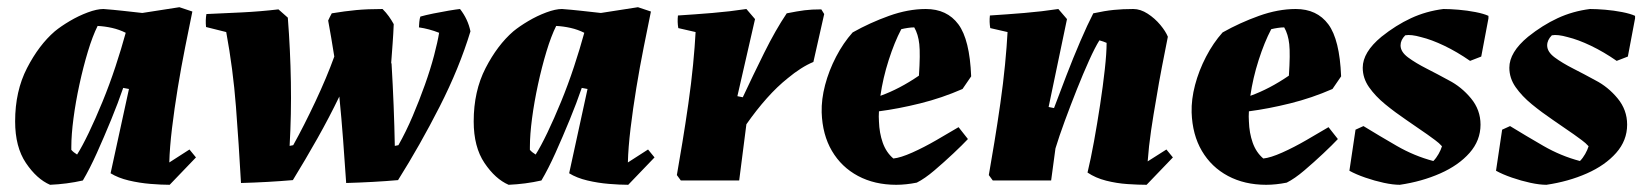

<svg xmlns="http://www.w3.org/2000/svg" viewBox="-20 -501 4570 533"><path d="M119 12Q82 -4 52 -48.5Q22 -93 22 -164Q22 -248 55 -312Q88 -376 132 -414Q149 -428 173.5 -442.5Q198 -457 223.5 -466.5Q249 -476 267 -476Q294 -474 321 -471Q348 -468 375 -465L478 -481L514 -469Q505 -425 494 -370Q483 -315 473.5 -257Q464 -199 457.5 -145Q451 -91 450 -50L506 -86L524 -64L451 12Q428 12 397.5 9.5Q367 7 337.5 0Q308 -7 287 -20L338 -254L322 -257Q308 -216 288.5 -168.5Q269 -121 249 -76.5Q229 -32 210 0Q188 5 165 8Q142 11 119 12ZM194 -72Q208 -94 226.5 -132.5Q245 -171 264.5 -218.5Q284 -266 300.5 -316Q317 -366 329 -410Q311 -419 291 -423.5Q271 -428 251 -429Q237 -401 224 -358Q211 -315 200.5 -266.5Q190 -218 184 -172.5Q178 -127 178 -93V-85Q184 -78 194 -72Z M649 7Q643 -101 635 -205Q627 -309 608 -412L552 -426Q550 -445 553 -462Q598 -464 650 -466.5Q702 -469 753 -475L779 -452Q786 -362 787.5 -273Q789 -184 784 -96L794 -98Q824 -152 855.5 -219Q887 -286 908 -344Q904 -370 899.5 -396Q895 -422 891 -444Q893 -448 895.5 -453.5Q898 -459 901 -464Q937 -470 968.5 -473Q1000 -476 1042 -476Q1052 -466 1059.5 -455.5Q1067 -445 1073 -434Q1072 -408 1070 -381Q1068 -354 1066 -327Q1066 -326 1066.5 -325Q1067 -324 1067 -324Q1074 -205 1076 -96L1086 -98Q1107 -135 1125.5 -178.5Q1144 -222 1159.5 -265.5Q1175 -309 1185 -347Q1195 -385 1199 -410Q1171 -421 1143 -425Q1143 -430 1144 -440Q1145 -450 1147 -455Q1161 -459 1183 -463.5Q1205 -468 1226 -471.5Q1247 -475 1257 -476Q1279 -448 1286 -414Q1255 -312 1200.5 -205Q1146 -98 1085 -1Q1051 2 1014 4Q977 6 941 7Q937 -52 932.5 -112.5Q928 -173 922 -233Q894 -175 861 -116.5Q828 -58 793 -1Q758 2 722 4Q686 6 649 7Z M1392 12Q1355 -4 1325 -48.5Q1295 -93 1295 -164Q1295 -248 1328 -312Q1361 -376 1405 -414Q1422 -428 1446.5 -442.5Q1471 -457 1496.5 -466.5Q1522 -476 1540 -476Q1567 -474 1594 -471Q1621 -468 1648 -465L1751 -481L1787 -469Q1778 -425 1767 -370Q1756 -315 1746.5 -257Q1737 -199 1730.5 -145Q1724 -91 1723 -50L1779 -86L1797 -64L1724 12Q1701 12 1670.5 9.5Q1640 7 1610.5 0Q1581 -7 1560 -20L1611 -254L1595 -257Q1581 -216 1561.5 -168.5Q1542 -121 1522 -76.5Q1502 -32 1483 0Q1461 5 1438 8Q1415 11 1392 12ZM1467 -72Q1481 -94 1499.5 -132.5Q1518 -171 1537.5 -218.5Q1557 -266 1573.5 -316Q1590 -366 1602 -410Q1584 -419 1564 -423.5Q1544 -428 1524 -429Q1510 -401 1497 -358Q1484 -315 1473.5 -266.5Q1463 -218 1457 -172.5Q1451 -127 1451 -93V-85Q1457 -78 1467 -72Z M1870 0 1859 -15Q1866 -55 1874.5 -106.5Q1883 -158 1891 -214Q1899 -270 1904 -321.5Q1909 -373 1911 -412L1863 -423Q1860 -440 1862 -458Q1909 -461 1957.5 -465Q2006 -469 2052 -476L2076 -448L2027 -234L2042 -231Q2070 -291 2101.5 -354.5Q2133 -418 2164 -464Q2194 -470 2213.5 -472.5Q2233 -475 2260 -475L2268 -462L2238 -329Q2221 -322 2203 -310.5Q2185 -299 2167 -284Q2138 -261 2109 -228.5Q2080 -196 2052 -156L2032 0Z M2468 12Q2408 12 2362 -12.5Q2316 -37 2289.5 -82Q2263 -127 2261 -189Q2260 -225 2270.5 -265Q2281 -305 2301 -343.5Q2321 -382 2347 -411Q2395 -438 2448 -457Q2501 -476 2550 -476Q2609 -476 2640.5 -433.5Q2672 -391 2676 -289L2652 -254Q2595 -229 2534.5 -214Q2474 -199 2420 -192Q2419 -177 2420 -164Q2421 -132 2430.5 -105Q2440 -78 2460 -61Q2480 -63 2512.5 -77.5Q2545 -92 2579.5 -112Q2614 -132 2641 -148L2667 -115Q2652 -99 2626.5 -75Q2601 -51 2574 -28Q2547 -5 2525 6Q2510 9 2495.5 10.5Q2481 12 2468 12ZM2482 -420Q2463 -384 2447 -334Q2431 -284 2424 -235Q2477 -254 2531 -291Q2535 -351 2532 -378.5Q2529 -406 2518 -425Q2510 -425 2500 -423.5Q2490 -422 2482 -420Z M3163 12Q3140 12 3110 10Q3080 8 3050.5 0.5Q3021 -7 2999 -22Q3008 -59 3017 -108.5Q3026 -158 3034 -210.5Q3042 -263 3047 -308.5Q3052 -354 3052 -382Q3043 -386 3032 -389Q3020 -370 3003.5 -333.5Q2987 -297 2969.5 -253Q2952 -209 2936 -165.5Q2920 -122 2910 -89L2898 0H2736L2725 -15Q2732 -55 2740.5 -106.5Q2749 -158 2757 -214Q2765 -270 2770 -321.5Q2775 -373 2777 -412L2729 -423Q2726 -440 2728 -458Q2775 -461 2823.5 -465Q2872 -469 2918 -476L2942 -448L2891 -204L2906 -201Q2921 -241 2940 -290.5Q2959 -340 2979 -386.5Q2999 -433 3015 -464Q3047 -471 3072 -473.5Q3097 -476 3126 -476Q3146 -476 3166 -463Q3186 -450 3201 -432Q3216 -414 3222 -399Q3214 -359 3205.5 -315Q3197 -271 3190 -228Q3182 -183 3175.5 -139Q3169 -95 3166 -53L3218 -86L3236 -64Z M3495 12Q3435 12 3389 -12.5Q3343 -37 3316.5 -82Q3290 -127 3288 -189Q3287 -225 3297.5 -265Q3308 -305 3328 -343.5Q3348 -382 3374 -411Q3422 -438 3475 -457Q3528 -476 3577 -476Q3636 -476 3667.5 -433.5Q3699 -391 3703 -289L3679 -254Q3622 -229 3561.5 -214Q3501 -199 3447 -192Q3446 -177 3447 -164Q3448 -132 3457.5 -105Q3467 -78 3487 -61Q3507 -63 3539.5 -77.5Q3572 -92 3606.5 -112Q3641 -132 3668 -148L3694 -115Q3679 -99 3653.5 -75Q3628 -51 3601 -28Q3574 -5 3552 6Q3537 9 3522.5 10.5Q3508 12 3495 12ZM3509 -420Q3490 -384 3474 -334Q3458 -284 3451 -235Q3504 -254 3558 -291Q3562 -351 3559 -378.5Q3556 -406 3545 -425Q3537 -425 3527 -423.5Q3517 -422 3509 -420Z M3866 12Q3847 12 3821.5 6.5Q3796 1 3770 -8Q3744 -17 3726 -27L3743 -141L3765 -151Q3809 -124 3857.5 -96Q3906 -68 3959 -54Q3967 -62 3973.5 -73.5Q3980 -85 3983 -95Q3975 -104 3964 -112Q3953 -120 3942 -128Q3915 -147 3884 -168Q3853 -189 3825.5 -211.5Q3798 -234 3780.5 -259Q3763 -284 3763 -313Q3763 -356 3815 -399Q3855 -431 3897 -450.5Q3939 -470 3987 -476Q4005 -476 4029 -474Q4053 -472 4076 -467.5Q4099 -463 4112 -457V-450L4092 -344L4061 -332Q4025 -357 3989.5 -374Q3954 -391 3925 -398Q3897 -406 3881 -403Q3868 -390 3868 -375Q3868 -357 3889 -341.5Q3910 -326 3940.5 -310.5Q3971 -295 4002 -278Q4037 -260 4063.5 -228Q4090 -196 4090 -155Q4090 -111 4059.5 -76.5Q4029 -42 3978 -19.5Q3927 3 3866 12Z M4273 12Q4254 12 4228.5 6.5Q4203 1 4177 -8Q4151 -17 4133 -27L4150 -141L4172 -151Q4216 -124 4264.5 -96Q4313 -68 4366 -54Q4374 -62 4380.5 -73.5Q4387 -85 4390 -95Q4382 -104 4371 -112Q4360 -120 4349 -128Q4322 -147 4291 -168Q4260 -189 4232.5 -211.5Q4205 -234 4187.5 -259Q4170 -284 4170 -313Q4170 -356 4222 -399Q4262 -431 4304 -450.5Q4346 -470 4394 -476Q4412 -476 4436 -474Q4460 -472 4483 -467.5Q4506 -463 4519 -457V-450L4499 -344L4468 -332Q4432 -357 4396.5 -374Q4361 -391 4332 -398Q4304 -406 4288 -403Q4275 -390 4275 -375Q4275 -357 4296 -341.5Q4317 -326 4347.5 -310.5Q4378 -295 4409 -278Q4444 -260 4470.5 -228Q4497 -196 4497 -155Q4497 -111 4466.5 -76.5Q4436 -42 4385 -19.5Q4334 3 4273 12Z"/></svg>

Font: Labrada ExtraBold
Style: Italic
Weight: 800
Italic angle: -7°
Designer: Mercedes Jáuregui
Foundry: Omnibus-Type Team
Version: Version 1.000; ttfautohint (v1.8.4.7-5d5b)